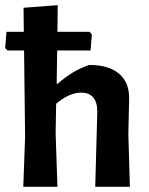

<svg xmlns="http://www.w3.org/2000/svg" viewBox="-21 -722 577 742"><path d="M69 0 76 -193 72 -527H8L-1 -536L4 -599H71L70 -692L202 -702L201 -599H325L334 -589L329 -527H200L198 -399H203Q260 -450 324 -471Q400 -471 440 -436.5Q480 -402 478 -337L475 -204L481 0H347L355 -290Q355 -364 292 -364Q247 -364 196 -321L194 -205L201 0Z"/></svg>

Font: Alegreya Sans
Style: Bold
Weight: 700
Designer: Juan Pablo del Peral
Foundry: Huerta Tipografica
Version: Version 2.007